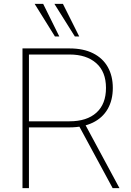

<svg xmlns="http://www.w3.org/2000/svg" viewBox="-20 -968 676 988"><path d="M95.7 -718.8H337.9Q409.2 -718.8 459 -693.8Q508.8 -668.9 534.7 -623Q560.5 -577.1 560.5 -515.6Q560.5 -453.1 534.2 -407.2Q507.8 -361.3 457.5 -336.9Q407.2 -312.5 337.9 -312.5H128.9V0H95.7ZM525.4 -515.6Q525.4 -598.6 475.1 -643.1Q424.8 -687.5 337.9 -687.5H128.9V-343.8H337.9Q426.8 -343.8 476.1 -388.2Q525.4 -432.6 525.4 -515.6ZM384.8 -323.2 412.1 -338.9 594.7 0H559.6ZM259.8 -948.2H303.7L387.7 -780.3H365.2ZM158.2 -948.2H202.1L285.2 -780.3H262.7Z"/></svg>

Font: Min Sans VF VF
Style: Regular
Weight: 400
Designer: Jinseong-Kim, NotoSansCJK, Nunito
Foundry: Jinseong-Kim
Version: Version 1.420;Glyphs 3.1.2 (3151)